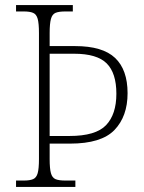

<svg xmlns="http://www.w3.org/2000/svg" viewBox="-20 -734 565 754"><path d="M43 0V-25H74Q97 -25 110 -30.5Q123 -36 128 -54Q133 -72 133 -109V-604Q133 -642 128 -660Q123 -678 110 -683.5Q97 -689 74 -689H43V-714H266V-689H236Q211 -689 198 -683.5Q185 -678 180 -659.5Q175 -641 175 -604V-553H275Q383 -553 432 -506.5Q481 -460 481 -368Q481 -277 429.5 -223.5Q378 -170 255 -170H175V-109Q175 -72 180 -54Q185 -36 198 -30.5Q211 -25 236 -25H276V0ZM253 -200Q356 -200 396.5 -242.5Q437 -285 437 -366Q437 -447 399 -485Q361 -523 271 -523H175V-200Z"/></svg>

Font: Noto Serif Tamil SemiCondensed ExtraLight
Style: Regular
Weight: 200
Width: 4
Designer: Indian Type Foundry, Tom Grace, and the Monotype Design Team
Foundry: Monotype Imaging Inc.
Version: Version 2.004; ttfautohint (v1.8.4.7-5d5b)